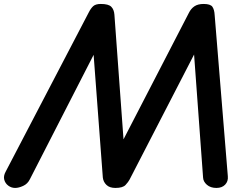

<svg xmlns="http://www.w3.org/2000/svg" viewBox="-41 -949 1222 970"><path d="M35.5 0.5Q16.5 0.5 1 -11Q-14.5 -22.5 -19.5 -41Q-24.5 -59.5 -12.5 -81.5L407 -885.5Q417.5 -906.5 429.8 -917.8Q442 -929 468.5 -929Q507 -929 521 -915Q535 -901 537 -875L583 -245L913 -883.5Q923.5 -905 941 -917Q958.5 -929 988 -929Q1022 -929 1032 -914.8Q1042 -900.5 1043.5 -872.5L1110 -58.5Q1112.5 -33 1096.5 -16.2Q1080.5 0.5 1052.5 0.5Q1022.5 0.5 1004.2 -15.5Q986 -31.5 985 -51.5L939.5 -673.5L613.5 -41.5Q607.5 -30 593.5 -14.8Q579.5 0.5 542 0.5Q512.5 0.5 496.8 -14.8Q481 -30 478.5 -52L432 -672L110 -43.5Q98.5 -20 76 -9.8Q53.5 0.5 35.5 0.5Z"/></svg>

Font: Edu AU VIC WA NT Hand SemiBold
Style: Regular
Weight: 600
Version: Version 1.001